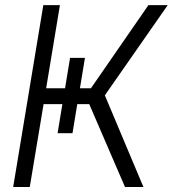

<svg xmlns="http://www.w3.org/2000/svg" viewBox="-20 -748 691 768"><path d="M260.3 -516.6H319.8L299.8 -395H343.8L573.7 -727.5H650.9L399.4 -366.7L553.7 0H480L336.9 -331.5H289.1L270 -215.3H210.4L229.5 -331.5H154.3L99.1 0H32.7L153.3 -727.5H219.7L164.6 -395H240.2Z"/></svg>

Font: Inter Display Light
Style: Italic
Weight: 300
Italic angle: -9.39999°
Designer: Rasmus Andersson
Foundry: rsms
Version: Version 4.000;git-a52131595